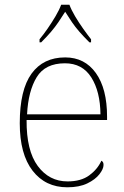

<svg xmlns="http://www.w3.org/2000/svg" viewBox="-20 -786 529 816"><path d="M266 10Q173 10 118.5 -60.5Q64 -131 64 -262Q64 -404 114 -473Q164 -542 257 -542Q340 -542 387.5 -475.5Q435 -409 435 -290V-276H93Q92 -146 140.5 -80.5Q189 -15 267 -15Q324 -15 359 -40.5Q394 -66 411 -103Q416 -100 418 -96Q420 -92 420 -85Q420 -68 402.5 -45.5Q385 -23 351 -6.5Q317 10 266 10ZM407 -300Q406 -397 368 -457Q330 -517 256 -517Q172 -517 136 -458Q100 -399 95 -300ZM148 -619Q164 -638 182 -664Q200 -690 216 -717Q232 -744 240 -766H275Q283 -744 299 -717Q315 -690 333.5 -664Q352 -638 367 -619V-606H360Q335 -631 317.5 -651Q300 -671 286 -691.5Q272 -712 257 -736Q242 -712 228 -691.5Q214 -671 197 -651Q180 -631 155 -606H148Z"/></svg>

Font: Noto Serif Gujarati Thin
Style: Regular
Weight: 250
Version: Version 2.102